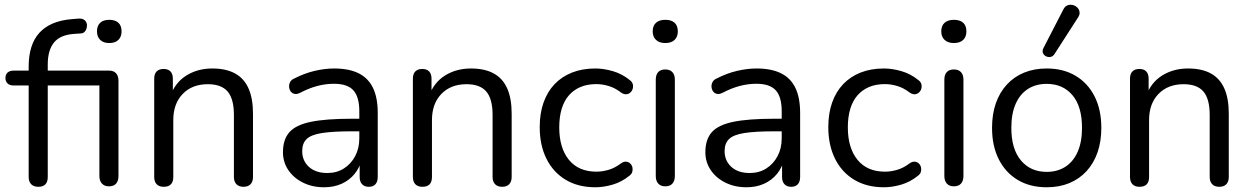

<svg xmlns="http://www.w3.org/2000/svg" viewBox="-20 -786 5309 815"><path d="M142.4 6.9Q123 6.9 112.4 -4Q101.7 -14.9 101.7 -34.8V-423.1H38.2Q21.6 -423.1 12.3 -431.6Q3.1 -440.1 3.1 -454.7Q3.1 -469.8 12.3 -478.1Q21.6 -486.3 38.2 -486.3H123.9L101.7 -465V-503.3Q101.7 -596.8 147.1 -646.7Q192.6 -696.6 282.2 -704.5L311.6 -706.9Q326.7 -708.4 335.7 -702.8Q344.7 -697.2 347.6 -687.9Q350.5 -678.7 348.3 -668.7Q346.1 -658.7 339.7 -651.6Q333.4 -644.6 323.6 -644.1L294.3 -642.1Q235.5 -638.1 209.1 -605.4Q182.7 -572.7 182.7 -512.7V-471.4L170.9 -486.3H442.6Q462 -486.3 472.5 -475.2Q482.9 -464.1 482.9 -443.2V-38.7Q482.9 -18.4 473 -6.8Q463 4.9 442.6 4.9Q423.3 4.9 412.6 -6.8Q401.9 -18.4 401.9 -38.7V-423.1H182.7V-34.8Q182.7 6.9 142.4 6.9ZM443.6 -603.3Q419.1 -603.3 405.4 -616.6Q391.7 -629.8 391.7 -652.9Q391.7 -676.9 405.4 -689.4Q419.1 -701.9 443.6 -701.9Q469 -701.9 482.5 -689.4Q496 -676.9 496 -652.9Q496 -629.8 482.5 -616.6Q469 -603.3 443.6 -603.3Z M674.9 6.9Q655.5 6.9 645 -4Q634.6 -14.9 634.6 -34.8V-452Q634.6 -472.4 645 -482.9Q655.5 -493.3 674.4 -493.3Q693.3 -493.3 703.5 -482.9Q713.7 -472.4 713.7 -452V-366L702.7 -377.7Q723.6 -436 771.4 -465.7Q819.3 -495.3 880.9 -495.3Q939.4 -495.3 977.6 -474.3Q1015.9 -453.4 1034.9 -410.8Q1053.9 -368.1 1053.9 -303.3V-34.8Q1053.9 -14.9 1043.5 -4Q1033 6.9 1013.6 6.9Q994.2 6.9 983.6 -4Q972.9 -14.9 972.9 -34.8V-298.4Q972.9 -366 946.4 -397.3Q919.8 -428.6 862.1 -428.6Q795.4 -428.6 755.5 -387.2Q715.6 -345.8 715.6 -276.6V-34.8Q715.6 6.9 674.9 6.9Z M1355.7 8.9Q1305.8 8.9 1266.2 -10.8Q1226.5 -30.5 1203.8 -64.1Q1181.1 -97.8 1181.1 -139.7Q1181.1 -193.7 1208.3 -224.7Q1235.5 -255.6 1299.3 -268.8Q1363.1 -282 1472.8 -282H1518.1V-228.6H1474.4Q1392.8 -228.6 1346.5 -221.3Q1300.2 -214 1281.5 -195.7Q1262.8 -177.5 1262.8 -144.6Q1262.8 -103.7 1291.4 -77.6Q1320 -51.6 1369.5 -51.6Q1409.3 -51.6 1439.6 -70.8Q1469.9 -90 1487.5 -123.1Q1505.2 -156.2 1505.2 -198.7V-313.1Q1505.2 -374.8 1480 -402.6Q1454.8 -430.4 1397.5 -430.4Q1362.7 -430.4 1327.6 -421.3Q1292.5 -412.2 1253.9 -392Q1240.2 -385.1 1230 -387.6Q1219.7 -390 1213.8 -398.2Q1208 -406.5 1207.2 -417Q1206.4 -427.5 1211.4 -437.5Q1216.5 -447.5 1229.2 -452.9Q1272.5 -475 1315.8 -485.2Q1359.1 -495.3 1398.3 -495.3Q1461.3 -495.3 1502.3 -474.9Q1543.2 -454.5 1563.3 -412.9Q1583.4 -371.3 1583.4 -306.1V-34.8Q1583.4 -14.9 1573.7 -4Q1564 6.9 1545.5 6.9Q1527.1 6.9 1516.9 -4Q1506.7 -14.9 1506.7 -34.8V-113H1516.3Q1507.7 -75.4 1485.3 -48Q1463 -20.7 1430.1 -5.9Q1397.2 8.9 1355.7 8.9Z M1772.9 6.9Q1753.5 6.9 1743 -4Q1732.6 -14.9 1732.6 -34.8V-452Q1732.6 -472.4 1743 -482.9Q1753.5 -493.3 1772.4 -493.3Q1791.3 -493.3 1801.5 -482.9Q1811.7 -472.4 1811.7 -452V-366L1800.7 -377.7Q1821.6 -436 1869.4 -465.7Q1917.3 -495.3 1978.9 -495.3Q2037.4 -495.3 2075.6 -474.3Q2113.9 -453.4 2132.9 -410.8Q2151.9 -368.1 2151.9 -303.3V-34.8Q2151.9 -14.9 2141.5 -4Q2131 6.9 2111.6 6.9Q2092.2 6.9 2081.6 -4Q2070.9 -14.9 2070.9 -34.8V-298.4Q2070.9 -366 2044.4 -397.3Q2017.8 -428.6 1960.1 -428.6Q1893.4 -428.6 1853.5 -387.2Q1813.6 -345.8 1813.6 -276.6V-34.8Q1813.6 6.9 1772.9 6.9Z M2507 8.9Q2434.2 8.9 2381.2 -22.8Q2328.2 -54.6 2299.6 -112.1Q2271 -169.5 2271 -246.5Q2271 -304.4 2287.1 -350.4Q2303.3 -396.3 2333.9 -428.6Q2364.5 -460.8 2408.3 -478.1Q2452.2 -495.3 2507 -495.3Q2542.6 -495.3 2581.7 -483.9Q2620.7 -472.5 2653.1 -446.2Q2663.3 -438.9 2665.9 -429.1Q2668.5 -419.3 2665.8 -409.6Q2663 -399.9 2655.9 -393.4Q2648.8 -386.8 2638.5 -385.9Q2628.2 -385 2616.5 -393Q2590.8 -412.9 2563.8 -420.9Q2536.9 -429 2511.6 -429Q2473.3 -429 2444.1 -416.7Q2414.8 -404.3 2394.7 -381.1Q2374.5 -357.9 2364.2 -323.9Q2353.9 -289.8 2353.9 -245.5Q2353.9 -157.7 2395 -107.5Q2436 -57.3 2511.6 -57.3Q2536.9 -57.3 2563.6 -65.2Q2590.3 -73 2616.5 -92.9Q2628.2 -100.9 2638.3 -99.7Q2648.3 -98.6 2655.2 -92Q2662.1 -85.5 2664.4 -75.8Q2666.6 -66.1 2663.8 -56.3Q2660.9 -46.5 2651.2 -39.7Q2619.3 -13.8 2581 -2.4Q2542.6 8.9 2507 8.9Z M2803.9 4.9Q2784.5 4.9 2774 -6.8Q2763.6 -18.4 2763.6 -38.7V-447.6Q2763.6 -469 2774 -480.1Q2784.5 -491.2 2803.9 -491.2Q2823.3 -491.2 2833.9 -480.1Q2844.6 -469 2844.6 -447.6V-38.7Q2844.6 -18.4 2834.4 -6.8Q2824.3 4.9 2803.9 4.9ZM2803.9 -603.3Q2778.9 -603.3 2764.7 -616.6Q2750.5 -629.8 2750.5 -652.9Q2750.5 -676.9 2764.7 -689.4Q2778.9 -701.9 2803.9 -701.9Q2829.8 -701.9 2843.5 -689.4Q2857.2 -676.9 2857.2 -652.9Q2857.2 -629.8 2843.5 -616.6Q2829.8 -603.3 2803.9 -603.3Z M3148.7 8.9Q3098.8 8.9 3059.2 -10.8Q3019.5 -30.5 2996.8 -64.1Q2974.1 -97.8 2974.1 -139.7Q2974.1 -193.7 3001.3 -224.7Q3028.5 -255.6 3092.3 -268.8Q3156.1 -282 3265.8 -282H3311.1V-228.6H3267.4Q3185.8 -228.6 3139.5 -221.3Q3093.2 -214 3074.5 -195.7Q3055.8 -177.5 3055.8 -144.6Q3055.8 -103.7 3084.4 -77.6Q3113 -51.6 3162.5 -51.6Q3202.3 -51.6 3232.6 -70.8Q3262.9 -90 3280.5 -123.1Q3298.2 -156.2 3298.2 -198.7V-313.1Q3298.2 -374.8 3273 -402.6Q3247.8 -430.4 3190.5 -430.4Q3155.7 -430.4 3120.6 -421.3Q3085.5 -412.2 3046.9 -392Q3033.2 -385.1 3023 -387.6Q3012.7 -390 3006.8 -398.2Q3001 -406.5 3000.2 -417Q2999.4 -427.5 3004.4 -437.5Q3009.5 -447.5 3022.2 -452.9Q3065.5 -475 3108.8 -485.2Q3152.1 -495.3 3191.3 -495.3Q3254.3 -495.3 3295.3 -474.9Q3336.2 -454.5 3356.3 -412.9Q3376.4 -371.3 3376.4 -306.1V-34.8Q3376.4 -14.9 3366.7 -4Q3357 6.9 3338.5 6.9Q3320.1 6.9 3309.9 -4Q3299.7 -14.9 3299.7 -34.8V-113H3309.3Q3300.7 -75.4 3278.3 -48Q3256 -20.7 3223.1 -5.9Q3190.2 8.9 3148.7 8.9Z M3732 8.9Q3659.2 8.9 3606.2 -22.8Q3553.2 -54.6 3524.6 -112.1Q3496 -169.5 3496 -246.5Q3496 -304.4 3512.1 -350.4Q3528.3 -396.3 3558.9 -428.6Q3589.5 -460.8 3633.3 -478.1Q3677.2 -495.3 3732 -495.3Q3767.6 -495.3 3806.7 -483.9Q3845.7 -472.5 3878.1 -446.2Q3888.3 -438.9 3890.9 -429.1Q3893.5 -419.3 3890.8 -409.6Q3888 -399.9 3880.9 -393.4Q3873.8 -386.8 3863.5 -385.9Q3853.2 -385 3841.5 -393Q3815.8 -412.9 3788.8 -420.9Q3761.9 -429 3736.6 -429Q3698.3 -429 3669.1 -416.7Q3639.8 -404.3 3619.7 -381.1Q3599.5 -357.9 3589.2 -323.9Q3578.9 -289.8 3578.9 -245.5Q3578.9 -157.7 3620 -107.5Q3661 -57.3 3736.6 -57.3Q3761.9 -57.3 3788.6 -65.2Q3815.3 -73 3841.5 -92.9Q3853.2 -100.9 3863.3 -99.7Q3873.3 -98.6 3880.2 -92Q3887.1 -85.5 3889.4 -75.8Q3891.6 -66.1 3888.8 -56.3Q3885.9 -46.5 3876.2 -39.7Q3844.3 -13.8 3806 -2.4Q3767.6 8.9 3732 8.9Z M4028.9 4.9Q4009.5 4.9 3999 -6.8Q3988.6 -18.4 3988.6 -38.7V-447.6Q3988.6 -469 3999 -480.1Q4009.5 -491.2 4028.9 -491.2Q4048.3 -491.2 4058.9 -480.1Q4069.6 -469 4069.6 -447.6V-38.7Q4069.6 -18.4 4059.4 -6.8Q4049.3 4.9 4028.9 4.9ZM4028.9 -603.3Q4003.9 -603.3 3989.7 -616.6Q3975.5 -629.8 3975.5 -652.9Q3975.5 -676.9 3989.7 -689.4Q4003.9 -701.9 4028.9 -701.9Q4054.8 -701.9 4068.5 -689.4Q4082.2 -676.9 4082.2 -652.9Q4082.2 -629.8 4068.5 -616.6Q4054.8 -603.3 4028.9 -603.3Z M4422.9 8.9Q4352.2 8.9 4300.2 -22.1Q4248.2 -53.1 4219.6 -109.8Q4191 -166.5 4191 -243.4Q4191 -301.3 4207.1 -347.6Q4223.3 -393.8 4253.9 -427.1Q4284.5 -460.3 4327.3 -477.8Q4370.2 -495.3 4422.9 -495.3Q4493.6 -495.3 4545.6 -464.3Q4597.7 -433.3 4626.3 -376.8Q4654.9 -320.3 4654.9 -243.4Q4654.9 -185.5 4638.7 -139Q4622.6 -92.5 4591.9 -59.3Q4561.3 -26.1 4518.8 -8.6Q4476.2 8.9 4422.9 8.9ZM4422.9 -56.4Q4468.4 -56.4 4502.2 -78.1Q4536.1 -99.8 4554.5 -141.7Q4572.9 -183.5 4572.9 -243.4Q4572.9 -334 4532.3 -382Q4491.7 -430 4422.9 -430Q4377.4 -430 4343.6 -408.5Q4309.8 -387 4291.4 -345.4Q4272.9 -303.8 4272.9 -243.4Q4272.9 -153.3 4313.8 -104.8Q4354.7 -56.4 4422.9 -56.4ZM4455.6 -555.8Q4448.8 -546 4439 -544.3Q4429.3 -542.5 4420 -547.1Q4410.7 -551.8 4407.1 -561Q4403.4 -570.3 4409.3 -582.1L4493.2 -744.9Q4500.1 -759.1 4511.1 -763.3Q4522.2 -767.5 4533.4 -764.8Q4544.6 -762.1 4552.7 -754.3Q4560.7 -746.5 4562.4 -735.2Q4564.1 -724 4556.3 -712.2Z M4816.9 6.9Q4797.5 6.9 4787 -4Q4776.6 -14.9 4776.6 -34.8V-452Q4776.6 -472.4 4787 -482.9Q4797.5 -493.3 4816.4 -493.3Q4835.3 -493.3 4845.5 -482.9Q4855.7 -472.4 4855.7 -452V-366L4844.7 -377.7Q4865.6 -436 4913.4 -465.7Q4961.3 -495.3 5022.9 -495.3Q5081.4 -495.3 5119.6 -474.3Q5157.9 -453.4 5176.9 -410.8Q5195.9 -368.1 5195.9 -303.3V-34.8Q5195.9 -14.9 5185.5 -4Q5175 6.9 5155.6 6.9Q5136.2 6.9 5125.6 -4Q5114.9 -14.9 5114.9 -34.8V-298.4Q5114.9 -366 5088.4 -397.3Q5061.8 -428.6 5004.1 -428.6Q4937.4 -428.6 4897.5 -387.2Q4857.6 -345.8 4857.6 -276.6V-34.8Q4857.6 6.9 4816.9 6.9Z"/></svg>

Font: Nunito ExtraLight
Style: Regular
Weight: 200
Designer: Vernon Adams
Foundry: Vernon Adams
Version: Version 3.602